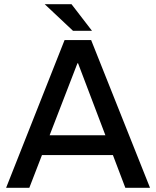

<svg xmlns="http://www.w3.org/2000/svg" viewBox="-20 -890 740 910"><path d="M9 0 286 -700H412L691 0H574L350 -590H347L119 0ZM162 -155V-249H534V-155ZM416 -744H326L192 -870H319Z"/></svg>

Font: REM
Style: Regular
Weight: 400
Designer: Octavio Pardo
Foundry: Ashler Design
Version: Version 1.005;gftools[0.9.28]